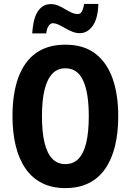

<svg xmlns="http://www.w3.org/2000/svg" viewBox="-20 -954 670 984"><path d="M586 -358Q586 -274 569.5 -206Q553 -138 519.5 -89.5Q486 -41 435 -15.5Q384 10 315 10Q246 10 195 -16Q144 -42 110.5 -90.5Q77 -139 60.5 -207Q44 -275 44 -359Q44 -476 74.5 -558Q105 -640 165 -682.5Q225 -725 315 -725Q408 -725 467.5 -680Q527 -635 556.5 -553Q586 -471 586 -358ZM195 -358Q195 -278 208 -223.5Q221 -169 247.5 -141Q274 -113 315 -113Q356 -113 382.5 -140.5Q409 -168 422 -222.5Q435 -277 435 -358Q435 -479 406 -541.5Q377 -604 315 -604Q274 -604 247.5 -575.5Q221 -547 208 -492.5Q195 -438 195 -358ZM484 -934Q482 -859 455 -821.5Q428 -784 389 -784Q370 -784 351 -791.5Q332 -799 314 -809.5Q296 -820 280 -827.5Q264 -835 250 -835Q240 -835 230 -822.5Q220 -810 217 -783H145Q147 -811 152 -837.5Q157 -864 168 -885.5Q179 -907 197 -920Q215 -933 240 -933Q260 -933 278 -925.5Q296 -918 313 -907.5Q330 -897 346.5 -889.5Q363 -882 379 -882Q392 -882 399.5 -895Q407 -908 411 -934Z"/></svg>

Font: Noto Sans Display Condensed
Style: Bold
Weight: 700
Width: 3
Designer: Monotype Design Team
Foundry: Monotype Imaging Inc.
Version: Version 2.003